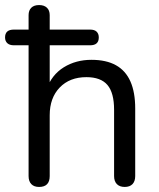

<svg xmlns="http://www.w3.org/2000/svg" viewBox="-38 -732 627 759"><path d="M116.5 7Q96.5 7 85.8 -4.2Q75 -15.5 75 -36V-553H16.5Q0 -553 -9 -561.2Q-18 -569.5 -18 -584Q-18 -615 16.5 -615H93.5L75 -586.5V-672Q75 -691 85.8 -701.5Q96.5 -712 116.5 -712Q136.5 -712 147.5 -701.5Q158.5 -691 158.5 -672V-586.5L140 -615H318.5Q335.5 -615 344 -606.8Q352.5 -598.5 352.5 -584Q352.5 -553 318.5 -553H158.5V-378.5H145.5Q166.5 -436.5 214.2 -466Q262 -495.5 323.5 -495.5Q382 -495.5 420.2 -474.2Q458.5 -453 477.5 -410.2Q496.5 -367.5 496.5 -303V-36Q496.5 -15.5 485.8 -4.2Q475 7 455 7Q435 7 424 -4.2Q413 -15.5 413 -36V-298Q413 -365 386.8 -396Q360.5 -427 303.5 -427Q237.5 -427 198 -386Q158.5 -345 158.5 -276.5V-36Q158.5 7 116.5 7Z"/></svg>

Font: Nunito ExtraLight
Style: Regular
Weight: 200
Designer: Vernon Adams
Foundry: Vernon Adams
Version: Version 3.602;April 4, 2023;FontCreator 14.0.0.2856 64-bit